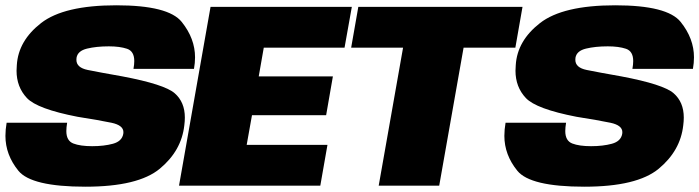

<svg xmlns="http://www.w3.org/2000/svg" viewBox="-36 -701 2640 725"><path d="M286.5 4Q82.5 4 33.5 -56.2Q-15.5 -116.5 -15.5 -188Q-15.5 -211.5 -11 -237.5H217.5Q214.5 -219.5 214.5 -206Q214.5 -169.5 240.8 -159.2Q267 -149 312 -149Q356.5 -149 390.5 -158.2Q424.5 -167.5 429.5 -195.5Q430 -199 430 -202Q430 -228 384.8 -237.5Q339.5 -247 257 -260Q104.5 -289.5 65.5 -331Q26.5 -372.5 26.5 -434Q26.5 -444 27.5 -455Q33 -547 119.2 -614Q205.5 -681 403 -681Q600 -681 650.2 -618.2Q700.5 -555.5 700.5 -484.5Q700.5 -463.5 696.5 -441H468Q471 -457.5 471 -470.5Q471 -507.5 443.8 -516.8Q416.5 -526 375 -526Q328 -526 292.8 -517.5Q257.5 -509 253 -483Q252.5 -479 252.5 -475Q252.5 -445.5 295.5 -436.8Q338.5 -428 426.5 -412.5Q585 -382.5 623.5 -349Q662 -315.5 662 -257Q662 -243.5 660 -228Q649.5 -132 567.5 -64Q485.5 4 286.5 4Z M759 -675H1292.5L1265 -521H960L941 -412.5H1221L1195.5 -266H915.5L895.5 -154H1200.5L1173.5 0H640Z M1486 -521H1290L1317 -675H1937L1910 -521H1714.5L1622.5 0H1394Z M2170.5 4Q1966.5 4 1917.5 -56.2Q1868.5 -116.5 1868.5 -188Q1868.5 -211.5 1873 -237.5H2101.5Q2098.5 -219.5 2098.5 -206Q2098.5 -169.5 2124.8 -159.2Q2151 -149 2196 -149Q2240.5 -149 2274.5 -158.2Q2308.5 -167.5 2313.5 -195.5Q2314 -199 2314 -202Q2314 -228 2268.8 -237.5Q2223.5 -247 2141 -260Q1988.5 -289.5 1949.5 -331Q1910.5 -372.5 1910.5 -434Q1910.5 -444 1911.5 -455Q1917 -547 2003.2 -614Q2089.5 -681 2287 -681Q2484 -681 2534.2 -618.2Q2584.5 -555.5 2584.5 -484.5Q2584.5 -463.5 2580.5 -441H2352Q2355 -457.5 2355 -470.5Q2355 -507.5 2327.8 -516.8Q2300.5 -526 2259 -526Q2212 -526 2176.8 -517.5Q2141.5 -509 2137 -483Q2136.5 -479 2136.5 -475Q2136.5 -445.5 2179.5 -436.8Q2222.5 -428 2310.5 -412.5Q2469 -382.5 2507.5 -349Q2546 -315.5 2546 -257Q2546 -243.5 2544 -228Q2533.5 -132 2451.5 -64Q2369.5 4 2170.5 4Z"/></svg>

Font: Rudi
Style: Regular
Weight: 400
Italic angle: -10°
Designer: Tyler Finck
Foundry: Etcetera Type Company
Version: Version 1.111; ttfautohint (v1.8.4)